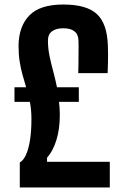

<svg xmlns="http://www.w3.org/2000/svg" viewBox="-20 -829 550 849"><path d="M67.5 0V-110.5Q83.5 -119.5 95 -144.8Q106.5 -170 112.8 -210Q119 -250 119 -303.5Q119 -324.5 117.2 -343.2Q115.5 -362 112 -378.5H44V-443H95.5Q87.5 -470 79.8 -497.5Q72 -525 67 -556.5Q62 -588 62 -627.5Q63 -712.5 109.8 -760.8Q156.5 -809 260 -809Q363 -809 408.5 -766.8Q454 -724.5 457 -627Q457.5 -606.5 457.8 -590.8Q458 -575 457.5 -555.8Q457 -536.5 456 -505.5H326Q326.5 -519.5 326.8 -540Q327 -560.5 327.2 -582.5Q327.5 -604.5 327.5 -622.8Q327.5 -641 327 -650Q326.5 -677 309.2 -690.5Q292 -704 260 -704Q227.5 -704 209.8 -690.5Q192 -677 192 -650Q192 -615.5 198.8 -582.5Q205.5 -549.5 214.8 -515.5Q224 -481.5 232 -443H328.5V-378.5H241Q242.5 -365 243.5 -350.8Q244.5 -336.5 244.5 -321.5Q244.5 -257.5 229.2 -209Q214 -160.5 188 -131.5V-113.5H465.5V0Z"/></svg>

Font: Big Shoulders
Style: Bold
Weight: 700
Designer: Patric King
Foundry: XO Type Co
Version: Version 2.002